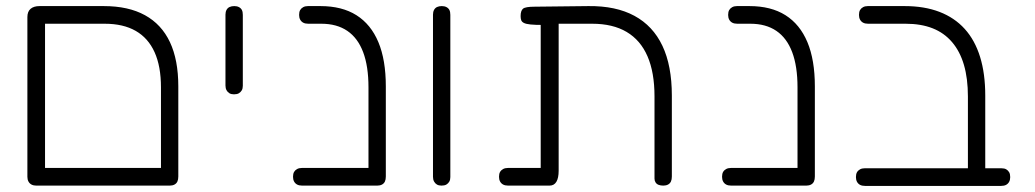

<svg xmlns="http://www.w3.org/2000/svg" viewBox="-20 -600 3400 631"><path d="M99 10Q90 10 83.5 6.5Q77 3 73.5 -3.5Q70 -10 70 -19V-544Q70 -562 80.5 -571Q91 -580 110 -580H321Q402 -580 456.5 -550Q511 -520 538.5 -461.5Q566 -403 566 -316V-20Q566 -10 563 -3.5Q560 3 553.5 6.5Q547 10 538 10Q529 10 522.5 7.5Q516 5 512.5 -0.5Q509 -6 509 -13V-313Q509 -382 488 -428.5Q467 -475 426 -498.5Q385 -522 324 -522H128V-20Q128 -10 124.5 -3.5Q121 3 115 6.5Q109 10 99 10ZM99 10 100 -48H536L537 10Z M749 -290Q740 -290 734 -293.5Q728 -297 724.5 -303.5Q721 -310 721 -319V-552Q721 -561 724.5 -567.5Q728 -574 734.5 -577Q741 -580 750 -580Q759 -580 765.5 -576.5Q772 -573 775 -567Q778 -561 778 -551V-318Q778 -309 774.5 -303Q771 -297 765 -293.5Q759 -290 749 -290Z M1220 10Q1211 10 1204.5 7.5Q1198 5 1194.5 -0.5Q1191 -6 1191 -13V-313Q1191 -382 1173.5 -428.5Q1156 -475 1121.5 -498.5Q1087 -522 1036 -522H993Q983 -522 976.5 -525.5Q970 -529 966.5 -535.5Q963 -542 963 -551Q963 -561 966.5 -567Q970 -573 976.5 -576.5Q983 -580 992 -580H1033Q1104 -580 1151.5 -550Q1199 -520 1223.5 -461.5Q1248 -403 1248 -316V-20Q1248 -10 1245 -3.5Q1242 3 1235.5 6.5Q1229 10 1220 10ZM973 10Q963 10 956.5 6.5Q950 3 946.5 -3.5Q943 -10 943 -19Q943 -29 946.5 -35Q950 -41 956.5 -44.5Q963 -48 972 -48H1221L1220 10Z M1431 10Q1422 10 1416 6.5Q1410 3 1406.5 -3.5Q1403 -10 1403 -19V-552Q1403 -561 1406.5 -567.5Q1410 -574 1416.5 -577Q1423 -580 1432 -580Q1441 -580 1447.5 -576.5Q1454 -573 1457 -567Q1460 -561 1460 -551V-18Q1460 -9 1456.5 -3Q1453 3 1447 6.5Q1441 10 1431 10Z M1650 10Q1640 10 1633.5 6.5Q1627 3 1623.5 -3.5Q1620 -10 1620 -19Q1620 -29 1623.5 -35Q1627 -41 1633.5 -44.5Q1640 -48 1649 -48H1757V-535L1765 -518Q1739 -518 1724 -519.5Q1709 -521 1702 -524.5Q1695 -528 1693 -533.5Q1691 -539 1691 -547Q1691 -565 1699 -571.5Q1707 -578 1737 -578L1914 -580Q2004 -581 2065 -548Q2126 -515 2157 -449.5Q2188 -384 2188 -286V-20Q2188 -10 2185 -3.5Q2182 3 2175.5 6.5Q2169 10 2160 10Q2151 10 2144.5 7.5Q2138 5 2134.5 -0.5Q2131 -6 2131 -13V-283Q2131 -362 2108 -415Q2085 -468 2039.5 -495Q1994 -522 1926 -522H1816V-39Q1816 -15 1808.5 -2.5Q1801 10 1786 10Z M2630 10Q2621 10 2614.5 7.5Q2608 5 2604.5 -0.5Q2601 -6 2601 -13V-313Q2601 -382 2583.5 -428.5Q2566 -475 2531.5 -498.5Q2497 -522 2446 -522H2403Q2393 -522 2386.5 -525.5Q2380 -529 2376.5 -535.5Q2373 -542 2373 -551Q2373 -561 2376.5 -567Q2380 -573 2386.5 -576.5Q2393 -580 2402 -580H2443Q2514 -580 2561.5 -550Q2609 -520 2633.5 -461.5Q2658 -403 2658 -316V-20Q2658 -10 2655 -3.5Q2652 3 2645.5 6.5Q2639 10 2630 10ZM2383 10Q2373 10 2366.5 6.5Q2360 3 2356.5 -3.5Q2353 -10 2353 -19Q2353 -29 2356.5 -35Q2360 -41 2366.5 -44.5Q2373 -48 2382 -48H2631L2630 10Z M3190 11Q3181 11 3174.5 8.5Q3168 6 3164.5 0.5Q3161 -5 3161 -12V-283Q3161 -342 3148 -386.5Q3135 -431 3109 -461.5Q3083 -492 3045 -507Q3007 -522 2956 -522H2833Q2823 -522 2816.5 -525.5Q2810 -529 2806.5 -535.5Q2803 -542 2803 -551Q2803 -561 2806.5 -567Q2810 -573 2816.5 -576.5Q2823 -580 2832 -580H2953Q3018 -580 3067.5 -561Q3117 -542 3150.5 -505Q3184 -468 3201 -413Q3218 -358 3218 -286V-19Q3218 -9 3215 -2.5Q3212 4 3205.5 7.5Q3199 11 3190 11ZM2823 11Q2813 11 2806.5 7.5Q2800 4 2796.5 -2.5Q2793 -9 2793 -18Q2793 -28 2796.5 -34Q2800 -40 2806.5 -43.5Q2813 -47 2822 -47H3271Q3281 -47 3287 -43.5Q3293 -40 3296.5 -34Q3300 -28 3300 -18Q3300 -9 3296.5 -2.5Q3293 4 3286.5 7.5Q3280 11 3270 11Z"/></svg>

Font: Fredoka Light Light
Style: Regular
Weight: 300
Version: Version 2.001